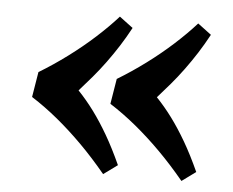

<svg xmlns="http://www.w3.org/2000/svg" viewBox="-39 -517 617 508"><g transform="rotate(5 269.5 -263.5)"><path d="M296 -446Q282 -420 267 -396.5Q252 -373 235.5 -350.5Q219 -328 202 -308Q185 -288 168 -269Q190 -246 210 -219Q230 -192 249.5 -158.5Q269 -125 289 -81L252 -54Q218 -95 184.5 -128.5Q151 -162 117 -190Q83 -218 47 -241L58 -308Q96 -331 133 -358.5Q170 -386 202.5 -415.5Q235 -445 260 -473ZM504 -446Q490 -420 475 -396.5Q460 -373 443.5 -350.5Q427 -328 410 -308Q393 -288 376 -269Q398 -246 418 -219Q438 -192 457.5 -158.5Q477 -125 497 -81L460 -54Q426 -95 392.5 -128.5Q359 -162 325 -190Q291 -218 255 -241L266 -308Q304 -331 341 -358.5Q378 -386 410.5 -415.5Q443 -445 468 -473Z"/></g></svg>

Font: Literata 18pt SemiBold
Style: Italic
Weight: 600
Italic angle: -2°
Designer: Latin by Veronika Burian and Jose Scaglione. Greek by Irene Vlachou. Cyrillic by Vera Evstafieva
Foundry: TypeTogether
Version: Version 3.103;gftools[0.9.29]